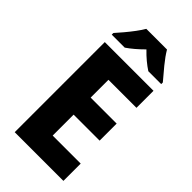

<svg xmlns="http://www.w3.org/2000/svg" viewBox="-283 -1004 1076 1076"><g transform="rotate(45 255.5 -465.5)"><path d="M462 0H76V-714H462V-579H240V-438H446V-303H240V-137H462ZM352 -931Q372 -897 405.5 -856Q439 -815 466 -784V-771H364Q341 -786 317.5 -805.5Q294 -825 270 -850Q245 -825 222 -805.5Q199 -786 177 -771H74V-784Q91 -803 113 -829Q135 -855 155.5 -882.5Q176 -910 188 -931Z"/></g></svg>

Font: Noto Sans Arabic SemCond ExtBd
Style: Regular
Weight: 800
Width: 4
Designer: Monotype Design Team, Nadine Chahine, Nizar Qandah and Khaled Hosny
Foundry: Monotype Imaging Inc.
Version: Version 2.012; ttfautohint (v1.8.4.7-5d5b)